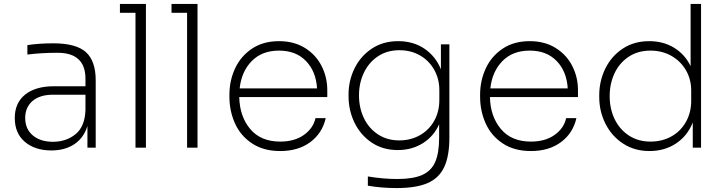

<svg xmlns="http://www.w3.org/2000/svg" viewBox="-20 -750 3683 975"><path d="M424 -110Q405 -49 357 -17.5Q309 14 241 14Q158 14 106.5 -29.5Q55 -73 55 -151Q55 -227 107.5 -269.5Q160 -312 254 -312H414V-350Q414 -482 272 -482Q191 -482 119 -473V-521Q179 -530 251 -530Q367 -530 416.5 -485Q466 -440 466 -342V0H424ZM249 -30Q316 -30 363.5 -68.5Q411 -107 414 -191V-269H249Q182 -269 145 -237Q108 -205 108 -151Q108 -95 146.5 -62.5Q185 -30 249 -30Z M668 -685H589V-730H721V0H668Z M930 -685H851V-730H983V0H930Z M1145 -259V-269Q1145 -340 1173.5 -402Q1202 -464 1259 -502.5Q1316 -541 1397 -541Q1473 -541 1528.5 -506.5Q1584 -472 1613 -415Q1642 -358 1642 -293V-257H1195Q1197 -159 1250.5 -95Q1304 -31 1403 -31Q1476 -31 1523.5 -65Q1571 -99 1582 -150H1634Q1617 -74 1556 -28.5Q1495 17 1403 17Q1318 17 1259.5 -22Q1201 -61 1173 -124Q1145 -187 1145 -259ZM1590 -301Q1585 -387 1534 -440Q1483 -493 1397 -493Q1310 -493 1258 -439.5Q1206 -386 1197 -301Z M1848 193V146Q1926 159 1998 159Q2078 159 2124 138.5Q2170 118 2190 72.5Q2210 27 2210 -52V-119Q2183 -58 2127.5 -23Q2072 12 2000 12Q1924 12 1867.5 -26Q1811 -64 1780.5 -126.5Q1750 -189 1750 -261V-271Q1750 -341 1780.5 -403Q1811 -465 1868 -503Q1925 -541 2002 -541Q2080 -541 2136.5 -502Q2193 -463 2219 -398V-525H2262V-52Q2262 43 2235.5 99Q2209 155 2151 180Q2093 205 1994 205Q1917 205 1848 193ZM2211 -242V-293Q2211 -349 2185 -395.5Q2159 -442 2113 -468.5Q2067 -495 2008 -495Q1945 -495 1898.5 -463.5Q1852 -432 1827.5 -380Q1803 -328 1803 -266Q1803 -202 1828 -150Q1853 -98 1899.5 -67.5Q1946 -37 2007 -37Q2066 -37 2112.5 -63.5Q2159 -90 2185 -136.5Q2211 -183 2211 -242Z M2418 -259V-269Q2418 -340 2446.5 -402Q2475 -464 2532 -502.5Q2589 -541 2670 -541Q2746 -541 2801.5 -506.5Q2857 -472 2886 -415Q2915 -358 2915 -293V-257H2468Q2470 -159 2523.5 -95Q2577 -31 2676 -31Q2749 -31 2796.5 -65Q2844 -99 2855 -150H2907Q2890 -74 2829 -28.5Q2768 17 2676 17Q2591 17 2532.5 -22Q2474 -61 2446 -124Q2418 -187 2418 -259ZM2863 -301Q2858 -387 2807 -440Q2756 -493 2670 -493Q2583 -493 2531 -439.5Q2479 -386 2470 -301Z M3023 -257V-267Q3023 -338 3053.5 -401Q3084 -464 3141.5 -502.5Q3199 -541 3277 -541Q3349 -541 3404 -507Q3459 -473 3487 -414V-730H3540V0H3498V-128Q3471 -60 3413 -21.5Q3355 17 3278 17Q3202 17 3144 -21Q3086 -59 3054.5 -122Q3023 -185 3023 -257ZM3490 -238V-290Q3490 -347 3463.5 -393Q3437 -439 3390 -466Q3343 -493 3283 -493Q3219 -493 3172 -461.5Q3125 -430 3100.5 -377.5Q3076 -325 3076 -262Q3076 -197 3101.5 -144.5Q3127 -92 3174 -61.5Q3221 -31 3283 -31Q3343 -31 3390 -57.5Q3437 -84 3463.5 -131.5Q3490 -179 3490 -238Z"/></svg>

Font: Sora-SIA ExtraLight
Style: Regular
Weight: 200
Designer: Jonathan Barnbrook, Julián Moncada
Foundry: Barnbrook Fonts
Version: Version 2.000